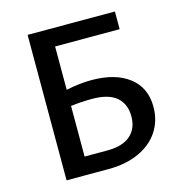

<svg xmlns="http://www.w3.org/2000/svg" viewBox="-99 -748 795 839"><g transform="rotate(-15 298.0 -329.0)"><path d="M550 -213Q550 -150 518.5 -102Q487 -54 428 -27Q369 0 290 0H100V-658H495V-578H203V-382Q265 -395 318 -395Q426 -395 488 -347Q550 -299 550 -213ZM446 -197Q446 -253 410 -284Q374 -315 300 -315Q251 -315 203 -309V-80H307Q375 -80 410.5 -111Q446 -142 446 -197Z"/></g></svg>

Font: Ysabeau SC Semibold
Style: Regular
Weight: 600
Designer: Christian Thalmann (Catharsis Fonts)
Version: Version 0.003